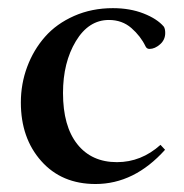

<svg xmlns="http://www.w3.org/2000/svg" viewBox="-20 -445 456 476"><path d="M216.8 11.2Q132.8 11.2 82.3 -45.7Q31.7 -102.5 31.7 -190.9Q31.7 -237.3 47.4 -279.3Q63 -321.3 91.6 -353.8Q120.1 -386.2 163.8 -405.5Q207.5 -424.8 259.8 -424.8Q302.2 -424.8 335.9 -411.6Q369.6 -398.4 386.2 -378.9Q389.6 -373.5 389.6 -363.3Q389.6 -346.2 376.7 -335Q363.8 -323.7 350.6 -323.7Q343.8 -323.7 340.8 -330.1Q328.6 -355.5 305.7 -375.5Q282.7 -395.5 250 -395.5Q199.7 -395.5 168 -342.8Q136.2 -290 136.2 -214.4Q136.2 -132.3 171.6 -87.6Q207 -43 270 -43Q330.1 -43 377.9 -85.9L389.2 -73.7Q313 11.2 216.8 11.2Z"/></svg>

Font: Elstob 18pt Medium
Style: Regular
Weight: 500
Designer: Peter S. Baker
Version: Version 1.015